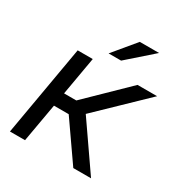

<svg xmlns="http://www.w3.org/2000/svg" viewBox="-169 -849 924 974"><g transform="rotate(30 293.5 -361.5)"><path d="M240.7 -225.1H154.3L114.7 0H26.4L118.2 -528.3H206.5L167.5 -304.7H239.3L468.8 -528.3H583.5L314.9 -269.5L501.5 0H397.5ZM369.6 -723.1H482.4L335 -593.3H261.7Z"/></g></svg>

Font: Roboto Mono
Style: Italic
Weight: 400
Designer: Google
Version: Version 2.000985; 2015; ttfautohint (v1.3)